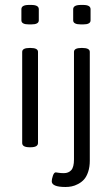

<svg xmlns="http://www.w3.org/2000/svg" viewBox="-20 -589 449 770"><path d="M95.9 -491.1Q65.8 -491.1 65.8 -507.3V-552.1Q65.8 -569.2 95.9 -569.2H105.4Q135.6 -569.2 135.6 -552.1V-507.3Q135.6 -491.1 105.4 -491.1ZM304.4 -491.1Q273.5 -491.1 273.5 -507.3V-552.1Q273.5 -569.2 304.4 -569.2H313.5Q343.2 -569.2 343.2 -552.1V-507.3Q343.2 -491.1 313.5 -491.1ZM99.1 1.6Q69 1.6 69 -15.5V-380.9Q69 -396.7 99.1 -396.7H102.3Q132.4 -396.7 132.4 -380.9V-15.5Q132.4 1.6 102.3 1.6ZM242.6 160.9Q187.5 160.9 187.5 137.9Q187.5 130 192 116.1Q196.6 102.3 203.7 102.3Q204.9 102.3 214.2 103.8Q223.5 105.4 236.2 105.4Q254.9 105.4 265.8 93.3Q276.7 81.3 276.7 50.3V-380.9Q276.7 -396.7 306.8 -396.7H309.9Q340.1 -396.7 340.1 -380.9V55.9Q340.1 80.9 333.5 100.3Q327 119.7 316.9 130.8Q306.8 141.9 293.1 149Q279.4 156.2 267.3 158.5Q255.3 160.9 242.6 160.9Z"/></svg>

Font: Jaldi
Style: Regular
Weight: 400
Designer: Pablo Cosgaya and Nicolas Silva
Foundry: Omnibus-Type
Version: Version 1.001;PS 001.001;hotconv 1.0.70;makeotf.lib2.5.58329